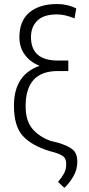

<svg xmlns="http://www.w3.org/2000/svg" viewBox="-20 -740 437 947"><path d="M261.2 -668.9Q195.3 -668.9 164.1 -638.2Q132.8 -607.4 132.8 -557.1Q132.8 -441.4 265.1 -441.4H316.9V-389.6H265.1Q106.4 -389.6 106.4 -216.8Q106.4 -144.5 139.6 -105Q172.9 -65.4 231.4 -44.4L266.1 -36.1Q316.4 -21 338.9 -2Q361.3 17.1 361.3 57.1Q361.3 97.7 340.8 131.8Q320.3 166 297.4 186.5L266.1 157.2Q285.2 134.8 295.9 115.2Q306.6 95.7 306.6 69.3Q306.6 43 293 32.2Q279.3 20.5 245.1 10.7L225.6 5.4Q136.7 -21.5 92.8 -69.3Q48.8 -117.2 48.8 -218.8Q48.8 -371.1 175.3 -415.5Q127.4 -434.6 101.6 -471.2Q75.7 -507.8 75.7 -555.2Q75.2 -635.7 124 -677.7Q172.9 -719.7 261.2 -720.2Q313 -720.2 356 -698.7L347.7 -649.4Q300.3 -668.9 261.2 -668.9Z"/></svg>

Font: RobotoCondensed-Light
Style: Light
Weight: 300
Designer: Google
Version: Version 1.200311; 2013